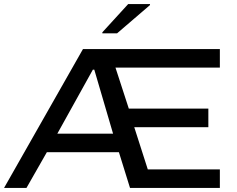

<svg xmlns="http://www.w3.org/2000/svg" viewBox="-31 -931 1175 951"><path d="M-11 0 380 -688H1058V-596H541L607 -393H1001V-301H634L701 -92H1058V0H613L558 -177H201L100 0ZM253 -269H529L436 -586H429ZM476 -766V-771L604 -911H712V-906L549 -766Z"/></svg>

Font: Saira Expanded Medium
Style: Regular
Weight: 500
Width: 7
Designer: Hector Gatti with collaboration of the Omnibus-Type team
Foundry: Omnibus-Type
Version: Version 1.100; ttfautohint (v1.8.3)